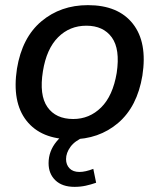

<svg xmlns="http://www.w3.org/2000/svg" viewBox="-20 -533 621 747"><path d="M26 0ZM258 9Q140 9 83 -63.5Q26 -136 46 -266Q66 -387 141 -450Q216 -513 322 -513Q440 -513 497 -440.5Q554 -368 534 -239Q514 -118 439.5 -54.5Q365 9 258 9ZM265 -70Q328 -70 373.5 -115Q419 -160 434 -249Q448 -342 415 -387.5Q382 -433 316 -433Q251 -433 206 -388Q161 -343 147 -256Q132 -163 164.5 -116.5Q197 -70 265 -70ZM270 194Q222 194 195.5 168.5Q169 143 169 102Q169 55 200 17.5Q231 -20 279 -39L307 0Q271 15 254 38.5Q237 62 237 86Q237 108 250.5 122Q264 136 289 136Q312 136 343 124L354 178Q334 185 313.5 189.5Q293 194 270 194Z"/></svg>

Font: Winston Medium
Style: Italic
Weight: 500
Italic angle: -9°
Designer: Original fonts by Vernon Adams / Changes by Cristiano Sobral
Foundry: Original fonts by Vernon Adams / Changes by Cristiano Sobral
Version: Version 2.503;July 17, 2020;FontCreator 13.0.0.2655 64-bit